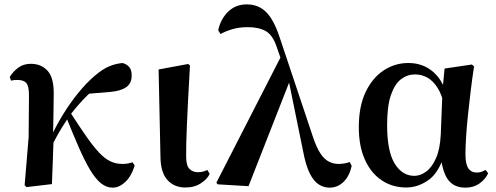

<svg xmlns="http://www.w3.org/2000/svg" viewBox="-20 -839 2260 875"><path d="M101.5 13.6 92.2 5.6 110.5 -213.7 112.1 -402.7Q112.3 -445.6 100.3 -460.2Q88.3 -474.7 58.9 -474.7Q51.3 -474.7 44.4 -474.1Q37.5 -473.5 30.2 -471.5L24.4 -488Q38.8 -512.4 62.8 -530.3Q86.9 -548.2 120.3 -548.2Q167.8 -548.2 196.8 -516.5Q225.8 -484.9 224.8 -409.8Q224.8 -363.8 223.6 -315.3Q222.3 -266.7 221.7 -218.7L224.5 -214.9Q222.7 -159.6 220.7 -107Q218.6 -54.3 216.6 0ZM209.1 -159.8 192.9 -180.8H198L206.9 -203.3Q232.3 -260 265.4 -314.3Q298.5 -368.7 336.3 -415.1Q374 -461.5 411.2 -493.2Q448.1 -524.4 477 -536.5Q506 -548.7 538.2 -551.9Q555.8 -547.5 567.9 -534.6Q580.1 -521.8 580.1 -494.6Q580.1 -459 555.2 -441.7Q530.3 -424.4 483.2 -420.2L370.8 -410.8L455.3 -471.6Q416.3 -441.7 376.9 -403.1Q337.5 -364.5 296.7 -311.3L292.1 -304.3Q276.8 -281.2 264 -260.6Q251.1 -240 238.2 -216.5Q225.3 -193 209.1 -159.8ZM493.5 16.2Q465.1 16.2 440.2 -3.7Q415.4 -23.7 391.1 -64Q366.9 -104.3 340.1 -165.2Q313.3 -226.2 280.7 -307.8L299.7 -327.6Q341.7 -262.6 373.1 -217.6Q404.5 -172.6 430.5 -144.7Q456.5 -116.8 481.9 -104.4Q507.3 -91.9 537.3 -91.9Q553.5 -91.9 565.2 -94.3Q576.8 -96.7 584.4 -99.3L593.8 -84.4Q577.9 -34.2 550.2 -9Q522.6 16.2 493.5 16.2Z M824.8 15.5Q774.4 15.5 743.6 -18.1Q712.9 -51.7 711.4 -119.2L702.8 -522.4L837.5 -547.4L845.7 -540.7Q840.3 -445.9 836.9 -378.9Q833.6 -311.9 831.6 -265.3Q829.6 -218.6 828.9 -185.7Q828.3 -152.8 828.3 -126.4Q828.3 -84 843.6 -69.1Q858.9 -54.2 881.5 -54.2Q895.7 -54.2 906 -57.2Q916.3 -60.2 924.8 -64.5L935.7 -46.8Q926 -24.2 896.4 -4.4Q866.8 15.5 824.8 15.5Z M971.6 1 966.2 -6.7 1266.3 -592.9 1303.9 -478.8 1112.6 9.5ZM1481.3 16.2Q1456.3 16.2 1433.2 1.9Q1410.2 -12.4 1391.8 -48.5Q1373.5 -84.7 1361.1 -150.9L1294.9 -475.3L1292.6 -476.9L1241.1 -624.8Q1222.9 -679.5 1191.1 -697.3Q1159.4 -715.2 1109.6 -715.2Q1069.3 -715.2 1038.2 -705.7Q1007.1 -696.3 984.9 -684L974.4 -701Q985.6 -752.4 1019.6 -785.7Q1053.7 -819 1104.9 -819Q1158 -819 1193.2 -783.7Q1228.5 -748.4 1255.2 -666.6L1406.4 -214.5Q1422.4 -166.7 1439.9 -140.3Q1457.3 -113.8 1478 -102.9Q1498.7 -91.9 1522.7 -91.9Q1533.9 -91.9 1548.3 -94Q1562.6 -96.2 1573.4 -100.7L1582.6 -83.9Q1573.3 -37.6 1546.2 -10.7Q1519.1 16.2 1481.3 16.2Z M1831.3 15.5Q1768.6 15.5 1719.7 -17.2Q1670.7 -49.9 1643 -111.3Q1615.2 -172.8 1615.2 -259.4Q1615.2 -354.6 1646.3 -419.6Q1677.3 -484.6 1728.6 -518.3Q1779.8 -551.9 1841.1 -551.9Q1910.7 -551.9 1958.5 -507.5Q2006.3 -463.2 2021 -381.8H2027.5L2006.2 -353.7Q1994.2 -407.4 1973.7 -439.4Q1953.2 -471.4 1927 -485.7Q1900.8 -499.9 1871.4 -499.9Q1836.7 -499.9 1807.8 -478.2Q1779 -456.5 1761.6 -406.1Q1744.2 -355.7 1744.2 -269.8Q1744.2 -149.6 1778.6 -93.6Q1813.1 -37.6 1868.5 -37.6Q1895.2 -37.6 1921.6 -56.6Q1947.9 -75.6 1966.7 -117.3Q1985.5 -159.1 1988.8 -227.4L1996.6 -428L2006.1 -526.6L2130.4 -545L2140.4 -536.5Q2131.9 -481.4 2125.1 -424.9Q2118.2 -368.4 2112.7 -315.4Q2107.2 -262.4 2104.2 -216.4Q2101.2 -170.4 2101.2 -135.4Q2101.2 -91.4 2114.2 -72.1Q2127.2 -52.7 2152.7 -52.7Q2165.9 -52.7 2175.2 -56.3Q2184.5 -60 2193 -64.5L2204.7 -49.4Q2192 -21.7 2165 -2.7Q2138 16.2 2101.5 16.2Q2050.9 16.2 2024.1 -17.1Q1997.3 -50.5 1988.4 -127.3L2003.4 -128.7Q1977.2 -48.4 1930 -16.4Q1882.8 15.5 1831.3 15.5Z"/></svg>

Font: Noto Serif TC
Style: Regular
Weight: 200
Designer: Ryoko NISHIZUKA 西塚涼子 (kana & ideographs); Frank Grießhammer (Latin, Greek & Cyrillic); Wenlong ZHANG 张文龙 (bopomofo); San
Foundry: Adobe
Version: Version 2.001;hotconv 1.1.0;makeotfexe 2.6.0